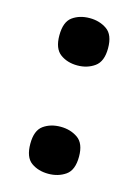

<svg xmlns="http://www.w3.org/2000/svg" viewBox="-91 -598 475 659"><g transform="rotate(15 146.5 -268.5)"><path d="M146 -377Q110 -377 85 -395.5Q60 -414 60 -461Q60 -509 85 -527Q110 -545 146 -545Q181 -545 207 -527Q233 -509 233 -461Q233 -414 207 -395.5Q181 -377 146 -377ZM146 8Q110 8 85 -10Q60 -28 60 -76Q60 -123 85 -141Q110 -159 146 -159Q181 -159 207 -141Q233 -123 233 -76Q233 -28 207 -10Q181 8 146 8Z"/></g></svg>

Font: Noto Serif Armenian SemiCondensed ExtraBold
Style: Regular
Weight: 800
Width: 4
Designer: Monotype Design Team
Foundry: Monotype Imaging Inc.
Version: Version 2.008; ttfautohint (v1.8.4.7-5d5b)